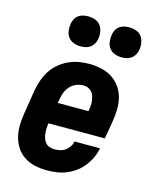

<svg xmlns="http://www.w3.org/2000/svg" viewBox="-113 -819 726 904"><g transform="rotate(15 250.0 -367.5)"><path d="M203 8Q173 8 145 2Q117 -4 93.5 -19Q70 -34 54.5 -57Q39 -80 32 -107.5Q25 -135 25.5 -164.5Q26 -194 31 -223L50 -343Q55 -368 63.5 -392.5Q72 -417 86.5 -439.5Q101 -462 122 -479.5Q143 -497 167 -508Q191 -519 216 -523.5Q241 -528 266 -528Q296 -528 324.5 -522Q353 -516 376.5 -501.5Q400 -487 417 -464Q434 -441 441.5 -413.5Q449 -386 448.5 -356Q448 -326 443 -297L428 -208H153V-206Q151 -194 150.5 -181.5Q150 -169 151.5 -156.5Q153 -144 157 -133Q161 -122 168.5 -113.5Q176 -105 188 -101Q200 -97 212 -97Q225 -97 239 -100Q253 -103 264 -111Q275 -119 283.5 -131.5Q292 -144 294 -157H418Q414 -134 403.5 -111Q393 -88 377.5 -68Q362 -48 341.5 -33Q321 -18 298 -8.5Q275 1 250.5 4.5Q226 8 203 8ZM170 -312H320L321 -314Q323 -326 324 -338.5Q325 -351 323.5 -362.5Q322 -374 318.5 -385.5Q315 -397 307.5 -405.5Q300 -414 289.5 -418.5Q279 -423 266 -423Q249 -423 231 -415.5Q213 -408 200.5 -393.5Q188 -379 182 -361.5Q176 -344 173 -326ZM405 -597Q388 -597 371.5 -603Q355 -609 345 -622Q335 -635 332.5 -652.5Q330 -670 333 -688Q335 -700 341 -711.5Q347 -723 357.5 -730.5Q368 -738 380.5 -740.5Q393 -743 405 -743Q422 -743 438.5 -737Q455 -731 464.5 -718Q474 -705 477 -687.5Q480 -670 477 -652Q475 -640 468.5 -628.5Q462 -617 451.5 -609.5Q441 -602 429 -599.5Q417 -597 405 -597ZM205 -597Q188 -597 171.5 -603Q155 -609 145 -622Q135 -635 132.5 -652.5Q130 -670 133 -688Q135 -700 141 -711.5Q147 -723 157.5 -730.5Q168 -738 180.5 -740.5Q193 -743 205 -743Q222 -743 238.5 -737Q255 -731 264.5 -718Q274 -705 277 -687.5Q280 -670 277 -652Q275 -640 268.5 -628.5Q262 -617 251.5 -609.5Q241 -602 229 -599.5Q217 -597 205 -597Z"/></g></svg>

Font: Iosevka Extrabold Oblique
Style: Regular
Weight: 800
Italic angle: -9°
Monospace: yes
Designer: Belleve Invis
Foundry: Belleve Invis
Version: Version 32.5.0; ttfautohint (v1.8.4)